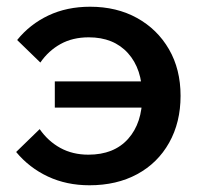

<svg xmlns="http://www.w3.org/2000/svg" viewBox="-20 -535 599 571"><path d="M246 16Q178 16 122.5 -10Q67 -36 28 -83L98 -151Q123 -115 159.5 -95Q196 -75 243 -75Q319 -75 361 -122Q403 -169 403 -249Q403 -330 360.5 -377Q318 -424 244 -424Q196 -424 160 -404Q124 -384 100 -349L31 -416Q69 -463 124 -489Q179 -515 248 -515Q327 -515 387.5 -481.5Q448 -448 482.5 -388.5Q517 -329 517 -250Q517 -171 483 -110.5Q449 -50 388 -17Q327 16 246 16ZM143 -215V-293H470V-215Z"/></svg>

Font: Wix Madefor Display SemiBold
Style: Regular
Weight: 600
Designer: Dalton Maag Ltd
Foundry: Dalton Maag Ltd
Version: Version 3.100